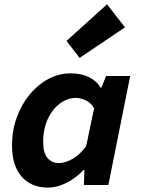

<svg xmlns="http://www.w3.org/2000/svg" viewBox="-20 -842 640 874"><path d="M197.3 12Q122.9 12 78.8 -37.7Q34.7 -87.4 34.7 -179.9Q34.7 -247.8 56.3 -307.4Q78 -367 115.2 -412Q152.5 -457 200.2 -482.5Q248 -508.1 301 -508.1Q350.1 -508.1 385.3 -490.7Q420.6 -473.2 437.6 -443H441.6L462.9 -496.1H572.6L473.3 0H362L364.1 -68.1H360.1Q325 -30.8 282.1 -9.4Q239.2 12 197.3 12ZM247.9 -99.7Q276.1 -99.7 309.6 -118.3Q343 -136.9 372.1 -176.4L408.4 -348.9Q394.4 -374.2 370.4 -385.3Q346.5 -396.4 325.4 -396.4Q295.8 -396.4 268.8 -381.4Q241.8 -366.4 220.9 -339.4Q200 -312.4 188.2 -276.1Q176.4 -239.9 176.4 -197.4Q176.4 -146.7 196 -123.2Q215.7 -99.7 247.9 -99.7ZM342.4 -578.4 282.7 -655.7 467.2 -822.4 549 -717.6Z"/></svg>

Font: SourceCodeVF
Style: Italic
Weight: 200
Italic angle: -11°
Monospace: yes
Designer: Paul D. Hunt, Teo Tuominen
Foundry: Adobe
Version: Version 1.026;hotconv 1.1.0;makeotfexe 2.6.0